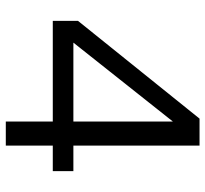

<svg xmlns="http://www.w3.org/2000/svg" viewBox="-43 -665 708 662"><g transform="rotate(90 311.0 -334.0)"><path d="M399 0V-162H52V-249L389 -668H482V-233H570V-162H482V0ZM399 -576 127 -233H399Z"/></g></svg>

Font: Gantari
Style: Regular
Weight: 400
Designer: Anugrah Pasau
Foundry: Lafontype
Version: Version 1.000; ttfautohint (v1.8.4)